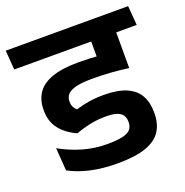

<svg xmlns="http://www.w3.org/2000/svg" viewBox="-140 -746 838 872"><g transform="rotate(-20 279.5 -310.5)"><path d="M315.5 -544.5H569L562 -638H308ZM479.5 -577H360V-471.5L479.5 -471ZM579 -544.5 571.5 -638H-20L-13 -544.5ZM359 -574.5V-401Q367 -399.5 383.8 -395.8Q400.5 -392 419.8 -387.8Q439 -383.5 455.5 -379.8Q472 -376 480 -374.5V-574.5ZM43.5 -143.5 51.5 -33.5Q96 -9 154.2 4Q212.5 17 283 17Q369.5 17 421 -1.2Q472.5 -19.5 495 -54.8Q517.5 -90 517.5 -140.5V-146.5Q517.5 -193 498.5 -226.8Q479.5 -260.5 438 -278.8Q396.5 -297 328.5 -297Q289.5 -297 257.2 -291.8Q225 -286.5 194 -277Q183.5 -285 178.2 -295.8Q173 -306.5 173 -320V-322.5Q173 -342 185.2 -355.8Q197.5 -369.5 226.8 -376.8Q256 -384 307.5 -384Q352 -384 394.5 -381Q437 -378 480 -372V-456Q428 -465 378.5 -470.2Q329 -475.5 273 -475.5Q191.5 -475.5 142.2 -457.5Q93 -439.5 71.2 -405.8Q49.5 -372 49.5 -326V-322Q49.5 -270.5 77.8 -233.8Q106 -197 158 -174Q193 -187 229 -194.5Q265 -202 303.5 -202Q338.5 -202 358 -195Q377.5 -188 385.5 -175.2Q393.5 -162.5 393.5 -145V-142Q393.5 -121.5 382.2 -108Q371 -94.5 343.8 -88Q316.5 -81.5 267.5 -81.5Q208 -81.5 151.5 -98Q95 -114.5 43.5 -143.5Z"/></g></svg>

Font: Anek Devanagari SemiBold
Style: Regular
Weight: 600
Designer: Kailash Malviya (Devanagari) & Yesha Goshar (Latin)
Foundry: Ek Type
Version: Version 1.003